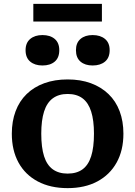

<svg xmlns="http://www.w3.org/2000/svg" viewBox="-20 -959 698 991"><path d="M617 -269Q617 -183 582 -120Q547 -57 482.5 -22.5Q418 12 329 12Q240 12 175 -22.5Q110 -57 75.5 -120Q41 -183 41 -269Q41 -333 60.5 -385Q80 -437 117.5 -473.5Q155 -510 208.5 -529.5Q262 -549 329 -549Q396 -549 449 -529.5Q502 -510 540 -473.5Q578 -437 597.5 -385Q617 -333 617 -269ZM193 -269Q193 -198 207.5 -152.5Q222 -107 252.5 -85Q283 -63 329 -63Q376 -63 406 -85Q436 -107 450.5 -152.5Q465 -198 465 -269Q465 -338 450.5 -383.5Q436 -429 406 -451.5Q376 -474 329 -474Q283 -474 252.5 -451.5Q222 -429 207.5 -383.5Q193 -338 193 -269ZM286 -700Q286 -661 262.5 -641Q239 -621 199 -621Q160 -621 136 -641Q112 -661 112 -700Q112 -738 136 -758Q160 -778 199 -778Q239 -778 262.5 -758Q286 -738 286 -700ZM546 -700Q546 -661 522 -641Q498 -621 458 -621Q419 -621 395.5 -641Q372 -661 372 -700Q372 -738 395.5 -758Q419 -778 458 -778Q498 -778 522 -758Q546 -738 546 -700ZM152 -939H506V-848H152Z"/></svg>

Font: Roboto Serif SemiBold
Style: Regular
Weight: 600
Designer: Greg Gazdowicz
Foundry: Commercial Type
Version: Version 1.008